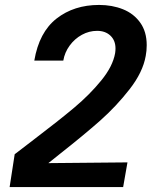

<svg xmlns="http://www.w3.org/2000/svg" viewBox="-20 -755 640 778"><path d="M116.5 -189Q219 -267 281.2 -319.2Q343.5 -371.5 390.2 -428.8Q437 -486 446.5 -539.5Q448 -549.5 448 -558.5Q448 -591 427.5 -610.5Q407 -630 373.5 -630Q341 -630 311.8 -614Q282.5 -598 262.2 -570.2Q242 -542.5 236.5 -509.5H119Q138.5 -624.5 209.2 -679.8Q280 -735 381.5 -735Q434.5 -735 478.2 -717.5Q522 -700 548.2 -663.2Q574.5 -626.5 574.5 -572Q574.5 -549 570.5 -528.5Q559 -462.5 505.2 -393.5Q451.5 -324.5 385.8 -266.2Q320 -208 223.5 -132L176 -94L496.5 -97L479 3H19L39.5 -130Q81 -162.5 116.5 -189Z"/></svg>

Font: JuliaMono BoldItalic
Style: Regular
Weight: 700
Italic angle: -9°
Monospace: yes
Designer: cormullion
Foundry: corm
Version: Version 0.049; ttfautohint (v1.8.4)